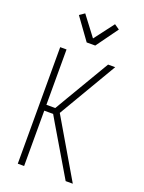

<svg xmlns="http://www.w3.org/2000/svg" viewBox="-177 -1056 854 1138"><g transform="rotate(20 250.0 -487.0)"><path d="M85 0V-735H125V-386H181L225 -461L387 -735H432L216 -368L432 0H387L206 -306L181 -349H125V0ZM223 -815 124 -952 156 -974 250 -850 344 -974 376 -952 277 -815Z"/></g></svg>

Font: Iosevka SS18 Extralight
Style: Regular
Weight: 200
Monospace: yes
Designer: Belleve Invis
Foundry: Belleve Invis
Version: Version 25.1.1; ttfautohint (v1.8.4)